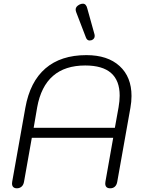

<svg xmlns="http://www.w3.org/2000/svg" viewBox="-20 -1008 778 1038"><path d="M45 -16Q45 -22 46 -26L117 -425Q142 -566 225.5 -638Q309 -710 447 -710Q562 -710 626.5 -651Q691 -592 691 -489Q691 -458 685 -425L614 -26Q611 -8 601 1Q591 10 576 10Q549 10 549 -16Q549 -22 550 -26L592 -263H152L110 -26Q107 -8 96.5 1Q86 10 71 10Q59 10 52 3.5Q45 -3 45 -16ZM601 -317 621 -428Q627 -463 627 -491Q627 -654 441 -654Q222 -654 181 -428L162 -317ZM465 -789Q451 -789 445 -804L392 -942Q389 -950 389 -957Q389 -973 411 -984Q420 -988 428 -988Q446 -988 452 -962L491 -822Q492 -819 492 -814Q492 -798 476 -791Q468 -789 465 -789Z"/></svg>

Font: Kodchasan Light
Style: Italic
Weight: 300
Italic angle: -10°
Version: Version 1.000; ttfautohint (v1.6)